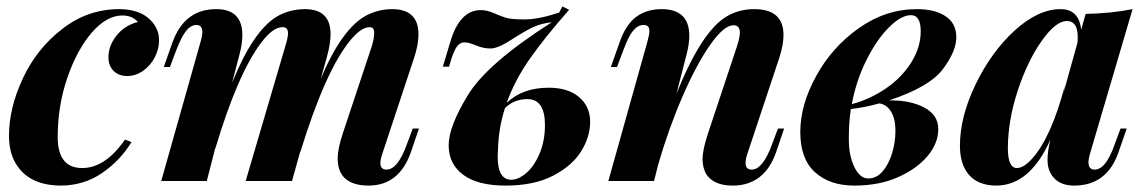

<svg xmlns="http://www.w3.org/2000/svg" viewBox="-20 -559 3544 593"><path d="M168 14.2Q68.4 13.7 28.3 -54.7Q7.8 -88.9 7.8 -140.1Q7.8 -225.6 50.8 -317.4Q93.8 -409.2 172.4 -469.7Q250.5 -530.8 349.1 -530.8Q423.3 -530.3 456.1 -483.4Q471.2 -461.9 471.2 -434.6Q471.2 -407.2 458 -381.8Q444.8 -356.4 421.9 -340.3Q398.9 -324.2 373 -324.2Q347.2 -324.2 331.1 -339.8Q314.9 -355.5 314.9 -381.8Q314.9 -408.2 327.6 -430.7Q353.5 -477.5 405.8 -491.2Q388.7 -511.2 357.9 -511.2Q309.1 -511.2 262.7 -457.5Q216.8 -403.3 187.5 -317.4Q158.2 -231.4 158.2 -135.7Q158.2 -40 233.9 -40Q305.2 -40 366.2 -127.9L386.2 -120.1Q350.6 -62.5 294.9 -24.4Q239.3 13.7 168 14.2Z M1249 -88.9Q1212.9 14.2 1118.2 14.2Q1023.4 13.7 1022.9 -69.3Q1022.9 -98.6 1038.1 -145L1127.9 -415Q1135.7 -439.9 1135.7 -457.5Q1135.7 -475.1 1122.1 -475.1Q1095.2 -475.6 1060.5 -432.6Q984.4 -338.9 907.7 -89.8V-92.3L881.8 0H738.8L860.8 -415Q869.6 -443.4 869.6 -456.1Q869.6 -475.1 853 -475.1Q823.2 -475.6 787.1 -427.7Q713.9 -331.1 645 -100.1V-102.5L618.7 0H478L600.1 -432.1Q605 -449.2 605 -460.4Q604.5 -481.9 586.9 -481.9Q569.3 -481.9 554.7 -463.4Q540 -444.8 523.9 -402.8L504.9 -352.1H485.8L512.7 -428.2Q549.8 -530.8 647.9 -530.8Q728.5 -530.8 728.5 -450.7Q728.5 -422.9 719.7 -391.1L696.8 -303.2Q761.7 -463.9 835 -507.8Q873 -530.3 921.9 -530.8Q1001 -530.8 1001 -453.1Q1001 -423.8 988.8 -379.9L970.7 -315.9Q1036.1 -470.7 1110.4 -510.7Q1147 -530.3 1190.9 -530.8Q1272.5 -530.8 1272.5 -452.6Q1272.5 -420.9 1258.8 -379.9L1161.1 -85Q1154.8 -66.4 1154.8 -55.2Q1154.8 -35.2 1173.8 -35.2Q1208.5 -35.2 1236.8 -113.8L1254.9 -162.1H1273.9Z M1663.1 -172.9Q1663.1 -252.9 1608.9 -252.9Q1567.4 -252.9 1539.6 -225.1Q1520 -164.1 1518.1 -99.1Q1517.1 -85.4 1517.1 -75.7Q1517.1 -3.9 1559.1 -3.9Q1581.5 -3.9 1606 -25.1Q1630.4 -46.4 1646.7 -85.2Q1663.1 -124 1663.1 -172.9ZM1674.8 -288.1Q1734.4 -288.1 1768.6 -259Q1802.7 -230 1802.7 -183.1Q1802.7 -136.2 1774.7 -91.3Q1746.6 -46.4 1687.7 -16.1Q1628.9 14.2 1542 14.2Q1455.1 14.2 1410.4 -19.3Q1365.7 -52.7 1365.7 -110.4Q1365.7 -168 1425.3 -265.6Q1484.9 -363.3 1684.1 -490.2Q1651.9 -486.8 1627 -475.3Q1602.1 -463.9 1559.8 -436.5Q1517.6 -409.2 1495.1 -409.2Q1472.7 -409.2 1450 -418.7Q1427.2 -428.2 1414.6 -428.2Q1401.9 -428.2 1393.1 -417.7Q1384.3 -407.2 1375 -379.9L1366.7 -353H1347.7L1369.6 -425.8Q1398.4 -527.8 1464.8 -527.8Q1483.9 -527.8 1504.9 -518.6Q1525.9 -509.3 1542.2 -504.2Q1558.6 -499 1600.6 -499Q1642.6 -499 1707 -520L1716.8 -539.1L1737.8 -528.8Q1662.6 -443.4 1616.5 -377.7Q1570.3 -312 1544.9 -241.2Q1593.8 -288.1 1674.8 -288.1Z M2242.7 14.2Q2186.5 14.2 2162.6 -19Q2149.9 -39.1 2149.9 -67.4Q2149.9 -95.7 2166 -145L2255.9 -415Q2265.1 -443.8 2265.1 -458Q2265.1 -481 2245.6 -481Q2215.8 -481 2173.3 -420.4Q2130.9 -359.9 2087.9 -260.7Q2044.9 -161.6 2013.2 -51.8L2000 0H1858.9L1980 -432.1Q1985.8 -453.1 1985.8 -463.9Q1985.4 -481.9 1967.8 -481.9Q1950.2 -481.9 1935.5 -464.4Q1920.9 -446.8 1904.8 -402.8L1885.7 -352.1H1866.7L1893.6 -428.2Q1912.6 -482.9 1944.8 -506.8Q1977.1 -530.8 2022.9 -530.8Q2108.9 -530.8 2108.9 -448.7Q2108.9 -423.3 2100.6 -391.1L2069.3 -269.5Q2146.5 -461.9 2223.6 -507.8Q2261.7 -530.8 2309.6 -530.8Q2399.9 -530.8 2399.9 -450.7Q2399.9 -420.4 2386.7 -379.9L2288.6 -85Q2282.7 -68.8 2282.7 -55.7Q2282.7 -35.2 2301.8 -35.2Q2335.9 -35.2 2364.7 -113.8L2382.8 -162.1H2401.9L2377 -88.9Q2340.8 14.2 2242.7 14.2Z M2695.8 -239.7Q2652.3 -227.5 2607.9 -222.2Q2601.6 -182.1 2601.6 -129.9Q2601.6 -77.6 2618.9 -42.7Q2636.2 -7.8 2661.6 -7.8Q2687 -7.8 2705.8 -29.5Q2724.6 -51.3 2735.1 -85.2Q2745.6 -119.1 2745.6 -155.3Q2745.6 -191.4 2732.2 -213.9Q2718.8 -236.3 2695.8 -239.7ZM2610.8 -237.3Q2667 -252.4 2715.8 -285.6Q2764.6 -318.8 2794.2 -365.7Q2823.7 -412.6 2823.7 -462.4Q2823.7 -512.2 2793.5 -512.2Q2763.2 -512.2 2725.6 -474.6Q2688 -437 2656.2 -373.8Q2624.5 -310.5 2610.8 -237.3ZM2812 -530.8Q2867.7 -530.8 2900.6 -508.8Q2933.6 -486.8 2933.6 -443.8Q2933.6 -400.9 2892.3 -345.7Q2851.1 -290.5 2726.1 -249Q2790.5 -250 2834.2 -227.1Q2877.9 -204.1 2877.9 -160.2Q2877.9 -116.2 2844.5 -76.7Q2811 -37.1 2752.9 -11.5Q2694.8 14.2 2618.7 14.2Q2542.5 14.2 2497.1 -27.1Q2451.7 -68.4 2451.7 -151.4Q2451.7 -234.4 2500.5 -323.7Q2549.3 -413.1 2632.3 -471.9Q2715.3 -530.8 2812 -530.8Z M3092.8 -102.1Q3092.8 -40 3120.6 -40Q3142.1 -40 3168.9 -70.3Q3227.5 -136.7 3269 -294.9L3264.2 -270.5L3307.6 -426.3Q3308.6 -432.1 3308.6 -443.4Q3309.1 -494.1 3274.9 -494.1Q3240.7 -494.1 3197.3 -432.6Q3153.8 -371.1 3123.5 -279.8Q3093.3 -188 3092.8 -102.1ZM3255.9 -530.8Q3312.5 -530.8 3319.3 -466.8L3333 -516.1Q3412.6 -517.6 3478 -530.8L3346.7 -85Q3341.8 -67.9 3341.8 -57.6Q3341.8 -35.2 3360.8 -35.2Q3396 -35.2 3422.9 -113.8L3440.9 -162.1H3460L3434.6 -88.9Q3398.9 14.2 3297.4 14.2Q3250.5 14.2 3229 -17.1Q3215.3 -37.1 3215.3 -64.5Q3215.3 -91.8 3224.1 -127.4Q3160.6 14.2 3056.6 14.2Q3001.5 13.7 2973.1 -18.6Q2944.8 -50.8 2944.8 -108.9Q2944.8 -197.8 2992.7 -297.4Q3040.5 -397 3112.8 -463.9Q3186 -530.8 3255.9 -530.8Z"/></svg>

Font: PlayfairDisplay-BoldItalic
Style: Bold Italic
Weight: 700
Italic angle: -14.9847°
Designer: Claus Eggers Sørensen
Foundry: Claus Eggers Sørensen
Version: Version 1.002;PS 001.002;hotconv 1.0.70;makeotf.lib2.5.58329